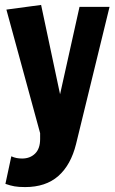

<svg xmlns="http://www.w3.org/2000/svg" viewBox="-20 -592 469 780"><path d="M2 155 26 43Q37 48 47.5 50Q58 52 70 52Q102 52 122.5 32Q143 12 143 -27V-51L6 -553L147 -572L224 -209L303 -564H425L289 -7Q268 78 217 123Q166 168 82 168Q56 168 39 165Q22 162 2 155Z"/></svg>

Font: Freeman
Style: Regular
Weight: 400
Designer: Vernon Adams, Aoife Mooney, Rodrigo Fuenzalida
Foundry: Rodrigo Fuenzalida
Version: Version 1.000; ttfautohint (v1.8.4.7-5d5b)